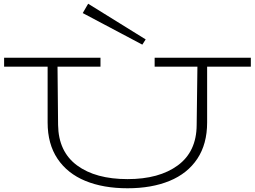

<svg xmlns="http://www.w3.org/2000/svg" viewBox="-20 -995 1364 1028"><path d="M1323 -638H1089V-339Q1089 -224 1036.5 -145Q984 -66 888 -26.5Q792 13 663 13Q533 13 437 -26.5Q341 -66 288 -145Q235 -224 235 -339V-638H2V-686H518V-638H288L291 -326Q293 -183 392.5 -109.5Q492 -36 663 -36Q832 -36 932 -109.5Q1032 -183 1033 -325L1037 -638H808V-686H1323ZM452 -975 423 -925 742 -756 760 -784Z"/></svg>

Font: BioRhyme Expanded Light
Style: Regular
Weight: 300
Width: 7
Designer: Aoife Mooney
Foundry: Aoife Mooney Type
Version: Version 1.001